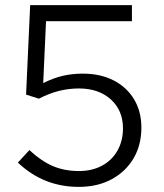

<svg xmlns="http://www.w3.org/2000/svg" viewBox="-20 -720 640 751"><path d="M288 11Q150 11 50 -84L95 -133Q141 -90 186.5 -70.5Q232 -51 288.9 -51Q340.2 -51 379.1 -72Q418 -93 439.5 -131Q461 -169 461 -218Q461 -288.2 413.5 -331.1Q365.9 -374 288.9 -374Q249 -374 211 -364.5Q173 -355 132 -334L82 -350L98 -700H496V-637H160L149 -395Q189 -415 226 -423.5Q263 -432 304 -432Q372.8 -432 424.4 -405.5Q476 -379 504.5 -331.5Q533 -284 533 -221Q533 -152 502 -100Q471 -48 416.1 -18.5Q361.2 11 288 11Z"/></svg>

Font: Red Hat Mono VF Light
Style: Regular
Weight: 300
Monospace: yes
Designer: Pentagram, MCKL
Foundry: Pentagram, MCKL
Version: Version 1.023